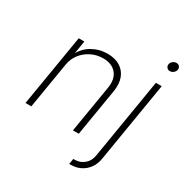

<svg xmlns="http://www.w3.org/2000/svg" viewBox="-206 -896 1225 1268"><g transform="rotate(30 406.5 -262.0)"><path d="M147.9 -352.1 89.4 0H44.9L135.7 -545.9H178.7L158.7 -423.8L150.4 -424.8Q181.6 -491.2 236.3 -522.2Q291 -553.2 352.5 -553.2Q408.7 -553.2 447.8 -529.8Q486.8 -506.3 503.7 -462.9Q520.5 -419.4 510.7 -358.9L451.2 0H406.7L466.3 -358.4Q478.5 -429.2 444.6 -470.7Q410.6 -512.2 342.8 -512.2Q295.4 -512.2 253.9 -491.9Q212.4 -471.7 184.1 -435.8Q155.8 -399.9 147.9 -352.1ZM724.1 -545.9H768.6L667.5 65.9Q660.2 108.9 637.7 139.9Q615.2 170.9 581.8 187.5Q548.3 204.1 507.8 204.1H496.1L502.9 162.1H514.2Q553.7 162.1 584.7 136.7Q615.7 111.3 623 65.9ZM764.6 -658.7Q750.5 -658.7 741.7 -668.9Q732.9 -679.2 734.9 -693.4Q737.3 -708 749.8 -718Q762.2 -728 776.4 -728Q791.5 -728 800 -718Q808.6 -708 806.6 -693.4Q804.2 -679.2 792 -668.9Q779.8 -658.7 764.6 -658.7Z"/></g></svg>

Font: Inter ExtraLight
Style: Italic
Weight: 250
Italic angle: -9.3988°
Designer: Rasmus Andersson
Foundry: rsms
Version: Version 4.001;git-66647c0bb